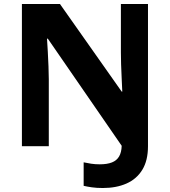

<svg xmlns="http://www.w3.org/2000/svg" viewBox="-20 -734 853 964"><path d="M496 210Q465 210 441 206.5Q417 203 400 199V81Q418 85 438 88Q458 91 481 91Q518 91 542 81.5Q566 72 578 51.5Q590 31 591 -2L220 -540H216Q218 -512 220 -474.5Q222 -437 223.5 -400Q225 -363 225 -336V0H90V-714H281L591 -274H594Q593 -302 591 -338.5Q589 -375 588 -411Q587 -447 587 -471V-714H723V0Q723 72 694.5 118.5Q666 165 615 187.5Q564 210 496 210Z"/></svg>

Font: Noto Sans Myanmar
Style: Regular
Weight: 400
Designer: Monotype Design Team
Foundry: Monotype Imaging Inc.
Version: Version 2.107